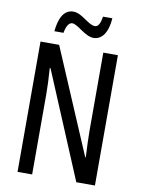

<svg xmlns="http://www.w3.org/2000/svg" viewBox="-97 -971 764 1036"><g transform="rotate(10 284.5 -452.5)"><path d="M137 -782H187C193 -819 207 -841 225 -841C256 -841 303 -783 351 -783C396 -783 428 -826 433 -905H382C376 -870 367 -847 347 -847C310 -847 269 -904 220 -904C164 -904 143 -845 137 -782ZM497 0V-714H417V-286C417 -248 419 -200 422 -141H419L175 -714H73V0H153V-438C153 -479 151 -527 147 -582H151L395 0Z"/></g></svg>

Font: Noto Sans Arabic UI XCn
Style: Regular
Weight: 400
Width: 2
Designer: Monotype Design Team, Nadine Chahine and Nizar Qandah
Foundry: Monotype Imaging Inc.
Version: Version 2.010